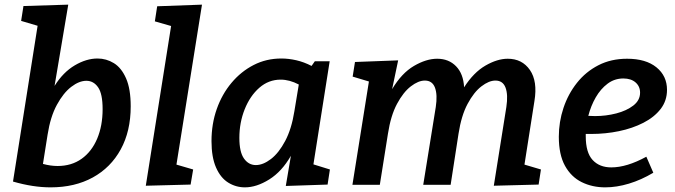

<svg xmlns="http://www.w3.org/2000/svg" viewBox="-20 -796 2907 827"><path d="M36 -14 142 -685 71 -706 81 -770 274 -776 215 -426Q252 -485 302 -514.5Q352 -544 400 -544Q438 -544 470.5 -524Q503 -504 523 -458.5Q543 -413 543 -338Q543 -231 500 -152.5Q457 -74 379.5 -31.5Q302 11 198 11Q122 11 36 -14ZM185 -216 165 -90Q198 -81 228 -81Q288 -81 331.5 -112Q375 -143 398.5 -198.5Q422 -254 422 -326Q422 -392 402.5 -420Q383 -448 352 -448Q321 -448 287 -422Q253 -396 225 -344.5Q197 -293 185 -216Z M608 4 717 -684 647 -704 657 -769 850 -776 740 -87 812 -66 801 -1Z M1035 11Q996 11 963 -9.5Q930 -30 910.5 -74.5Q891 -119 891 -188Q891 -262 913.5 -326Q936 -390 977 -439Q1018 -488 1072.5 -516Q1127 -544 1192 -544Q1223 -544 1256 -536.5Q1289 -529 1322 -512L1336 -532H1400L1330 -88L1401 -66L1391 -1L1211 5L1233 -125Q1194 -57 1139.5 -23Q1085 11 1035 11ZM1082 -85Q1113 -85 1147 -111Q1181 -137 1208.5 -189Q1236 -241 1248 -317L1267 -432Q1227 -453 1189 -453Q1137 -453 1097 -418Q1057 -383 1034 -325.5Q1011 -268 1011 -202Q1011 -141 1031 -113Q1051 -85 1082 -85Z M2107 4 2161 -335Q2169 -388 2157.5 -418.5Q2146 -449 2114 -449Q2086 -449 2053.5 -424Q2021 -399 1994 -348.5Q1967 -298 1955 -220L1921 0H1803L1857 -335Q1865 -388 1853.5 -418.5Q1842 -449 1810 -449Q1782 -449 1749.5 -424Q1717 -399 1690 -348.5Q1663 -298 1651 -220L1616 0H1498L1569 -445L1499 -466L1509 -529L1695 -536L1669 -412Q1710 -481 1763 -512Q1816 -543 1863 -543Q1913 -543 1944.5 -510.5Q1976 -478 1979 -420Q2020 -484 2071 -513.5Q2122 -543 2167 -543Q2229 -543 2262.5 -494.5Q2296 -446 2282 -361L2239 -87L2310 -66L2300 -1Z M2587 11Q2531 11 2485.5 -11.5Q2440 -34 2413.5 -82Q2387 -130 2387 -207Q2387 -271 2407 -331Q2427 -391 2465 -439Q2503 -487 2557.5 -515Q2612 -543 2681 -543Q2762 -543 2807.5 -506Q2853 -469 2853 -409Q2853 -362 2825.5 -326.5Q2798 -291 2751 -267Q2704 -243 2646 -231Q2588 -219 2526 -219Q2512 -219 2503 -219Q2503 -215 2503 -209Q2503 -139 2532.5 -107Q2562 -75 2613 -75Q2680 -75 2764 -121L2794 -52Q2742 -21 2689 -5Q2636 11 2587 11ZM2665 -458Q2627 -458 2597 -435.5Q2567 -413 2546 -376.5Q2525 -340 2514 -297Q2528 -296 2543 -296Q2590 -296 2634.5 -307.5Q2679 -319 2708 -341.5Q2737 -364 2737 -397Q2737 -424 2717.5 -441Q2698 -458 2665 -458Z"/></svg>

Font: Bitter SemiBold
Style: Italic
Weight: 600
Italic angle: -9°
Designer: Sol Matas, and Bitter project Authors
Foundry: Sol Matas
Version: Version 2.001